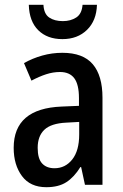

<svg xmlns="http://www.w3.org/2000/svg" viewBox="-20 -770 514 800"><path d="M240 -550Q326 -550 366.5 -502.5Q407 -455 407 -363V0H334L318 -74H315Q289 -32 256.5 -11Q224 10 173 10Q106 10 71.5 -36.5Q37 -83 37 -154Q37 -318 237 -326L309 -329V-361Q309 -418 289.5 -444Q270 -470 230 -470Q201 -470 172 -460.5Q143 -451 111 -434L80 -507Q115 -527 156 -538.5Q197 -550 240 -550ZM256 -259Q193 -256 165 -229.5Q137 -203 137 -154Q137 -109 155.5 -89Q174 -69 207 -69Q252 -69 281 -105.5Q310 -142 310 -210V-262ZM384 -750Q382 -684 342.5 -645.5Q303 -607 240 -607Q177 -607 139.5 -644Q102 -681 100 -750H161Q163 -712 185 -697Q207 -682 242 -682Q274 -682 297.5 -697Q321 -712 324 -750Z"/></svg>

Font: Noto Sans Telugu Condensed Medium
Style: Regular
Weight: 500
Width: 3
Designer: Jelle Bosma - Monotype Design Team
Foundry: Monotype Imaging Inc.
Version: Version 2.005; ttfautohint (v1.8.4.7-5d5b)